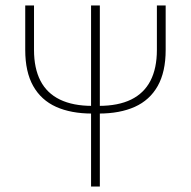

<svg xmlns="http://www.w3.org/2000/svg" viewBox="-20 -680 696 700"><path d="M316 -266Q239 -266 184.5 -290.5Q130 -315 101 -366.5Q72 -418 72 -498V-660H104V-498Q104 -431 127.5 -385.5Q151 -340 198.5 -317Q246 -294 316 -294H340Q411 -294 458 -317Q505 -340 528.5 -385.5Q552 -431 552 -498V-660H584V-498Q584 -418 555 -366.5Q526 -315 471.5 -290.5Q417 -266 340 -266ZM312 0V-660H344V0Z"/></svg>

Font: Source Sans Variable
Style: Regular
Weight: 200
Designer: Paul D. Hunt
Foundry: Adobe Systems Incorporated
Version: Version 3.006;hotconv 1.0.111;makeotfexe 2.5.65597